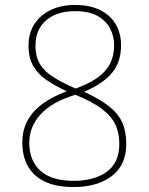

<svg xmlns="http://www.w3.org/2000/svg" viewBox="-20 -744 599 774"><path d="M276 10Q207 10 161.5 -11.5Q116 -33 93 -73Q70 -113 70 -169Q70 -220 91.5 -259Q113 -298 153 -326.5Q193 -355 249 -376Q202 -398 167.5 -421.5Q133 -445 114 -478Q95 -511 95 -560Q95 -611 119 -647.5Q143 -684 185 -704Q227 -724 281 -724Q344 -724 385.5 -702.5Q427 -681 447.5 -644.5Q468 -608 468 -562Q468 -493 431 -449.5Q394 -406 319 -374Q380 -346 417.5 -317Q455 -288 472 -252Q489 -216 489 -164Q489 -79 431 -34.5Q373 10 276 10ZM277 -15Q360 -15 410.5 -51.5Q461 -88 461 -164Q461 -205 447 -238Q433 -271 395 -301.5Q357 -332 284 -362Q190 -334 144 -283.5Q98 -233 98 -169Q98 -96 143 -55.5Q188 -15 277 -15ZM285 -387Q340 -407 374 -431.5Q408 -456 424 -488Q440 -520 440 -562Q440 -597 424.5 -628Q409 -659 374.5 -679Q340 -699 282 -699Q209 -699 166 -662Q123 -625 123 -560Q123 -515 141.5 -485Q160 -455 196 -432.5Q232 -410 285 -387Z"/></svg>

Font: Noto Serif Armenian Thin
Style: Regular
Weight: 250
Version: Version 2.007